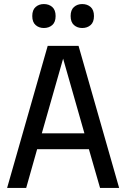

<svg xmlns="http://www.w3.org/2000/svg" viewBox="-20 -926 622 946"><path d="M15 0 215 -700H367L567 0H473L418 -191H163L109 0ZM186 -269H396L291 -637ZM385 -788Q361 -788 344.5 -802.5Q328 -817 328 -847Q328 -877 344.5 -891.5Q361 -906 385 -906Q410 -906 426.5 -891.5Q443 -877 443 -847Q443 -817 426.5 -802.5Q410 -788 385 -788ZM196 -788Q172 -788 155.5 -802.5Q139 -817 139 -847Q139 -877 155.5 -891.5Q172 -906 196 -906Q221 -906 237.5 -891.5Q254 -877 254 -847Q254 -817 237.5 -802.5Q221 -788 196 -788Z"/></svg>

Font: Orienta
Style: Regular
Weight: 400
Designer: Eduardo Rodriguez Tunni
Foundry: Eduardo Rodriguez Tunni
Version: Version 1.002; ttfautohint (v1.8.4.7-5d5b);gftools[0.9.23]